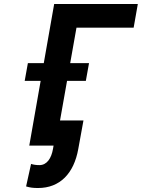

<svg xmlns="http://www.w3.org/2000/svg" viewBox="-20 -731 712 964"><path d="M651 -592 672 -711H252L127 0H259L364 -592ZM411 -325 427 -414H120L104 -325ZM178 98C162 98 148 96 136 92L111 205C131 211 146 213 171 213C281 213 351 140 373 17L399 -126H271L246 17C238 63 216 98 178 98Z"/></svg>

Font: Asimov
Style: NarIt
Weight: 500
Designer: Google
Version: Version 2.000980; 2014